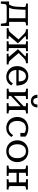

<svg xmlns="http://www.w3.org/2000/svg" viewBox="1822 -2598 916 4601"><g transform="rotate(90 2280.5 -298.0)"><path d="M537 43Q535 25 526 16Q517 7 498.5 3.5Q480 0 451 0H166Q137 0 118.5 3.5Q100 7 91 16Q82 25 80 43L68 140H15V-57H88Q100 -76 109 -95Q124 -127 132.5 -170Q141 -213 143 -276L149 -425Q150 -447 128 -455Q106 -463 71 -463H65V-508H589V-463H587Q563 -463 544.5 -460Q526 -457 515.5 -449.5Q505 -442 505 -427V-57H602V140H549ZM416 -57V-451H215L207 -273Q205 -211 198 -165.5Q191 -120 179 -88Q172 -71 163 -57Z M1526 0H1267V-45H1270Q1284 -45 1301 -46Q1318 -47 1330 -49.5Q1342 -52 1342 -55L1160 -268V-273L1333 -445Q1333 -453 1320 -456.5Q1307 -460 1289 -461.5Q1271 -463 1257 -463H1253V-508H1496V-463H1494Q1474 -463 1454 -458Q1434 -453 1415.5 -442.5Q1397 -432 1379 -414L1251 -287L1427 -83Q1441 -67 1456.5 -59Q1472 -51 1489 -48Q1506 -45 1524 -45H1526ZM655 0V-45H657Q676 -45 692.5 -48Q709 -51 724.5 -59Q740 -67 754 -83L926 -283L794 -414Q777 -431 759 -442Q741 -453 722 -458Q703 -463 683 -463H681V-508H924V-463H920Q906 -463 888 -461.5Q870 -460 857 -456.5Q844 -453 844 -445L1017 -273V-268L835 -55Q835 -52 847 -49.5Q859 -47 876 -46Q893 -45 907 -45H910V0ZM969 -463V-508H1208V-463H1205Q1191 -463 1174 -462Q1157 -461 1145 -459Q1133 -457 1133 -453V-55Q1133 -52 1145 -49.5Q1157 -47 1174 -46Q1191 -45 1205 -45H1208V0H969V-45H972Q986 -45 1003 -46Q1020 -47 1032 -49.5Q1044 -52 1044 -55V-453Q1044 -457 1032 -459Q1020 -461 1003 -462Q986 -463 972 -463Z M1657 -231Q1659 -194 1669 -164Q1681 -126 1704 -100Q1727 -74 1758 -60.5Q1789 -47 1825 -47Q1866 -47 1895.5 -63Q1925 -79 1945.5 -102.5Q1966 -126 1980 -149L2027 -107Q2008 -75 1980 -48Q1952 -21 1913.5 -5.5Q1875 10 1823 10Q1750 10 1691.5 -22Q1633 -54 1599 -113Q1565 -172 1565 -252Q1565 -331 1597 -390.5Q1629 -450 1683.5 -484Q1738 -518 1805 -518Q1860 -518 1901.5 -500Q1943 -482 1971.5 -446.5Q2000 -411 2015 -357Q2030 -303 2030 -231ZM1658 -287H1934Q1932 -323 1926 -352Q1918 -389 1902 -413Q1886 -437 1862 -449Q1838 -461 1805 -461Q1774 -461 1747 -446.5Q1720 -432 1699.5 -404.5Q1679 -377 1668 -338Q1661 -314 1658 -287Z M2190 -81V-427Q2190 -449 2167 -456Q2144 -463 2108 -463H2106V-508H2354V-463H2351Q2337 -463 2320 -462Q2303 -461 2291 -459Q2279 -457 2279 -453V-173L2527 -406V-453Q2527 -457 2514.5 -459Q2502 -461 2485 -462Q2468 -463 2454 -463H2452V-508H2700V-463H2698Q2662 -463 2639 -456Q2616 -449 2616 -427V-81Q2616 -59 2639 -52Q2662 -45 2698 -45H2700V0H2452V-45H2454Q2468 -45 2485 -46Q2502 -47 2514.5 -49.5Q2527 -52 2527 -55V-333L2279 -101V-55Q2279 -52 2291 -49.5Q2303 -47 2320 -46Q2337 -45 2351 -45H2354V0H2106V-45H2108Q2144 -45 2167 -52Q2190 -59 2190 -81ZM2403 -579Q2363 -579 2329 -595Q2295 -611 2274 -645.5Q2253 -680 2250 -736H2326Q2328 -701 2338 -678.5Q2348 -656 2365.5 -646Q2383 -636 2406 -636Q2429 -636 2446 -646Q2463 -656 2473.5 -678.5Q2484 -701 2485 -736H2556Q2553 -680 2532 -645.5Q2511 -611 2477 -595Q2443 -579 2403 -579Z M3050 -47Q3095 -47 3127 -64Q3159 -81 3181.5 -106Q3204 -131 3220 -154L3264 -112Q3242 -79 3212.5 -51Q3183 -23 3142.5 -6.5Q3102 10 3047 10Q2968 10 2908.5 -24Q2849 -58 2816.5 -117.5Q2784 -177 2784 -254Q2784 -333 2818.5 -392Q2853 -451 2914.5 -484.5Q2976 -518 3057 -518Q3107 -518 3146.5 -506.5Q3186 -495 3213.5 -480Q3241 -465 3254 -452V-328H3166V-429Q3158 -434 3150 -439Q3107 -461 3057 -461Q2998 -461 2958 -434.5Q2918 -408 2898 -361Q2878 -314 2878 -254Q2878 -208 2889.5 -170Q2901 -132 2923 -104.5Q2945 -77 2977 -62Q3009 -47 3050 -47Z M3865 -254Q3865 -177 3831.5 -117Q3798 -57 3739 -23.5Q3680 10 3604 10Q3528 10 3469 -23.5Q3410 -57 3376.5 -117Q3343 -177 3343 -254Q3343 -312 3362 -360.5Q3381 -409 3416.5 -444Q3452 -479 3499.5 -498.5Q3547 -518 3604 -518Q3661 -518 3708.5 -498.5Q3756 -479 3791.5 -444Q3827 -409 3846 -360.5Q3865 -312 3865 -254ZM3437 -254Q3437 -192 3457.5 -145Q3478 -98 3515.5 -72.5Q3553 -47 3604 -47Q3656 -47 3693 -72.5Q3730 -98 3750.5 -145Q3771 -192 3771 -254Q3771 -317 3750.5 -363.5Q3730 -410 3693 -435.5Q3656 -461 3604 -461Q3553 -461 3515.5 -435.5Q3478 -410 3457.5 -363.5Q3437 -317 3437 -254Z M4033 -81V-427Q4033 -449 4010 -456Q3987 -463 3951 -463H3949V-508H4197V-463H4194Q4180 -463 4163 -462Q4146 -461 4134 -459Q4122 -457 4122 -453V-293H4350V-453Q4350 -457 4337.5 -459Q4325 -461 4308 -462Q4291 -463 4277 -463H4275V-508H4523V-463H4521Q4485 -463 4462 -456Q4439 -449 4439 -427V-81Q4439 -59 4462 -52Q4485 -45 4521 -45H4523V0H4275V-45H4277Q4291 -45 4308 -46Q4325 -47 4337.5 -49.5Q4350 -52 4350 -55V-236H4122V-55Q4122 -52 4134 -49.5Q4146 -47 4163 -46Q4180 -45 4194 -45H4197V0H3949V-45H3951Q3987 -45 4010 -52Q4033 -59 4033 -81Z"/></g></svg>

Font: Roboto Serif 20pt
Style: Regular
Weight: 400
Designer: Greg Gazdowicz
Foundry: Commercial Type
Version: Version 1.008